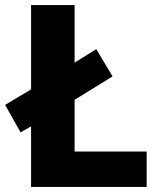

<svg xmlns="http://www.w3.org/2000/svg" viewBox="-26 -734 631 754"><path d="M96 0V-238L55 -214L-6 -322L96 -383V-714H267V-488L352 -541L416 -434L267 -342V-139H550V0Z"/></svg>

Font: Noto Sans Gurmukhi UI ExtraBold
Style: Regular
Weight: 800
Designer: Jelle Bosma - Monotype Design Team
Foundry: Monotype Imaging Inc.
Version: Version 2.004; ttfautohint (v1.8.4.7-5d5b)